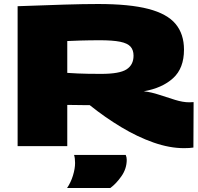

<svg xmlns="http://www.w3.org/2000/svg" viewBox="-20 -730 987 959"><path d="M899 10Q827 10 747 -18Q667 -46 585.5 -95Q504 -144 428 -205Q419 -205 411 -205Q403 -205 395 -205Q376 -205 357 -205.5Q338 -206 316 -206V0H68V-699Q202 -704 300.5 -707Q399 -710 470 -710Q627 -710 721 -685.5Q815 -661 857 -610.5Q899 -560 899 -482Q899 -389 844.5 -339.5Q790 -290 698 -274Q735 -270 775.5 -256.5Q816 -243 855 -231Q894 -219 925 -219Q930 -219 936 -219.5Q942 -220 947 -220L946 7Q928 10 899 10ZM486 -361Q577 -361 612 -383.5Q647 -406 647 -452Q647 -480 632 -497Q617 -514 580 -521.5Q543 -529 477 -529Q446 -529 425 -528.5Q404 -528 380 -527.5Q356 -527 316 -525V-366Q345 -364 369 -363Q393 -362 420 -361.5Q447 -361 486 -361ZM315 209Q334 181 344.5 146.5Q355 112 355 84Q355 60 350 44H608Q613 55 613 68Q613 112 587 149.5Q561 187 531 209Z"/></svg>

Font: Georama Expanded Black
Style: Regular
Weight: 900
Width: 7
Designer: Jean-Baptiste Levee
Foundry: Production Type
Version: Version 1.000